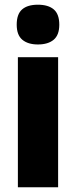

<svg xmlns="http://www.w3.org/2000/svg" viewBox="-20 -796 323 816"><path d="M141 -776Q185 -776 208.5 -756Q232 -736 232 -691Q232 -647 208 -627Q184 -607 141 -607Q99 -607 75 -627Q51 -647 51 -691Q51 -736 74 -756Q97 -776 141 -776ZM227 -553V0H56V-553Z"/></svg>

Font: Noto Sans Kannada Condensed Black
Style: Regular
Weight: 900
Width: 3
Designer: Jelle Bosma - Monotype Design Team
Foundry: Monotype Imaging Inc.
Version: Version 2.005; ttfautohint (v1.8.4.7-5d5b)